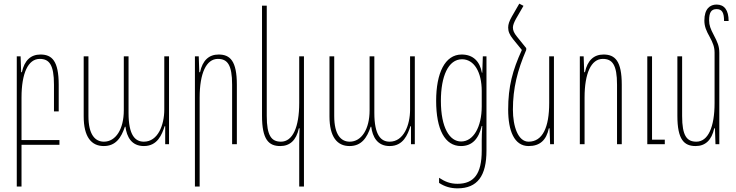

<svg xmlns="http://www.w3.org/2000/svg" viewBox="-20 -791 4036 1053"><path d="M72 232H98V3H306V-23H98V-256C98 -389 134 -468 198 -468C250 -468 276 -436 276 -327V-180H302V-326C302 -457 265 -492 202 -492C149 -492 114 -460 100 -395H96L93 -482H72Z M549 10C615 10 645 -36 665 -96H668C675 -41 701 10 769 10C844 10 868 -53 883 -99H886V0H907V-482H881V-190C881 -105 846 -14 769 -14C722 -14 685 -48 685 -172V-482H659V-186C659 -83 615 -14 550 -14C502 -14 465 -52 465 -155V-482H439V-153C439 -40 481 10 549 10Z M1049 232H1075V-256C1075 -389 1111 -468 1175 -468C1227 -468 1253 -436 1253 -327V0H1279V-326C1279 -457 1242 -492 1179 -492C1126 -492 1091 -460 1077 -395H1073L1070 -482H1049Z M1647 232V-482H1621V-226C1621 -93 1585 -14 1521 -14C1469 -14 1443 -46 1443 -155V-760H1417V-156C1417 -25 1454 10 1517 10C1570 10 1605 -22 1619 -87H1623C1622 -58 1621 -30 1621 -1V232Z M1897 10C1963 10 1993 -36 2013 -96H2016C2023 -41 2049 10 2117 10C2192 10 2216 -53 2231 -99H2234V0H2255V-482H2229V-190C2229 -105 2194 -14 2117 -14C2070 -14 2033 -48 2033 -172V-482H2007V-186C2007 -83 1963 -14 1898 -14C1850 -14 1813 -52 1813 -155V-482H1787V-153C1787 -40 1829 10 1897 10Z M2489 242C2599 242 2648 173 2648 35V-482H2628L2625 -392H2623C2612 -453 2576 -492 2512 -492C2420 -492 2372 -390 2372 -238C2372 -81 2420 10 2508 10C2570 10 2605 -30 2622 -100H2625C2623 -71 2622 -35 2622 -20V35C2622 163 2579 217 2489 217C2449 217 2420 205 2388 184V212C2418 232 2451 242 2489 242ZM2509 -15C2446 -15 2398 -90 2398 -238C2398 -372 2438 -466 2514 -466C2580 -466 2622 -396 2622 -292V-208C2622 -94 2576 -15 2509 -15Z M2866 -527 2816 -589C2799 -610 2793 -624 2793 -640C2793 -653 2800 -670 2810 -688L2851 -759L2828 -771L2787 -700C2773 -675 2767 -658 2767 -640C2767 -619 2774 -601 2794 -576L2842 -517C2791 -405 2767 -317 2767 -190C2767 -74 2800 10 2879 10C2941 10 2976 -22 2990 -87H2994L2997 0H3018V-482H2992V-226C2992 -93 2956 -14 2879 -14C2821 -14 2793 -98 2793 -190C2793 -308 2818 -405 2866 -517Z M3160 0H3186V-256C3186 -389 3222 -468 3286 -468C3338 -468 3364 -436 3364 -327V0H3390V-326C3390 -457 3353 -492 3290 -492C3237 -492 3202 -460 3188 -395H3184L3181 -482H3160ZM3530 0H3626V-25H3556V-482H3530Z M3925 -501C3925 -538 3915 -560 3894 -600C3877 -632 3869 -653 3869 -679C3869 -722 3880 -741 3910 -741C3940 -741 3951 -722 3951 -676H3976C3976 -735 3953 -766 3910 -766C3874 -766 3843 -743 3843 -678C3843 -646 3854 -621 3872 -589C3890 -556 3899 -533 3899 -502V-226C3899 -93 3863 -14 3799 -14C3747 -14 3721 -46 3721 -155V-482H3695V-156C3695 -25 3732 10 3795 10C3848 10 3883 -22 3897 -87H3901L3904 0H3925Z"/></svg>

Font: Noto Sans Armenian ExtraCondensed Thin
Style: Regular
Weight: 100
Width: 2
Designer: Monotype Design Team
Foundry: Monotype Imaging Inc.
Version: Version 2.008